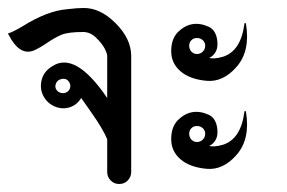

<svg xmlns="http://www.w3.org/2000/svg" viewBox="-38 -460 718 480"><path d="M129.5 -230Q136 -234 137.5 -241.5Q139 -249 134 -256Q129 -263 121.5 -263Q114 -263 108.5 -259.5Q103 -256 101 -248.5Q99 -241 103.5 -235Q108 -229 115.5 -227.5Q123 -226 129.5 -230ZM170 -440Q212 -441 251 -402Q290 -363 290 -320V-30Q290 -18 281.5 -9Q273 0 260 0Q247 0 238.5 -9Q230 -18 230 -30V-112Q219 -138 193 -175Q167 -212 165 -215Q154 -197 135.5 -191.5Q117 -186 98.5 -194Q80 -202 70.5 -220Q61 -238 66 -259.5Q71 -281 92 -294Q150 -333 230 -215V-320Q230 -326 224 -338Q218 -350 203 -365Q188 -380 170 -380Q132 -380 115.5 -373Q99 -366 80 -353Q61 -340 47 -334Q11 -319 -17 -374Q-19 -377 -16 -377Q-4 -381 18 -394Q80 -433 130 -437Q155 -440 170 -440Z M469 -139.5Q463 -145 454.5 -145Q446 -145 440.5 -139.5Q435 -134 435 -125.5Q435 -117 440.5 -111Q446 -105 454.5 -105Q463 -105 469 -111Q475 -117 475 -125.5Q475 -134 469 -139.5ZM577 -180Q588 -113 554 -73.5Q520 -34 478 -38Q436 -42 413 -62Q390 -82 390 -112Q390 -142 406 -159Q440 -193 484 -173Q503 -164 505.5 -135.5Q508 -107 485 -95Q498 -92 519 -98Q564 -112 573 -180Q573 -183 575 -182.5Q577 -182 577 -180ZM469 -359.5Q463 -365 454.5 -365Q446 -365 440.5 -359.5Q435 -354 435 -345.5Q435 -337 440.5 -331Q446 -325 454.5 -325Q463 -325 469 -331Q475 -337 475 -345.5Q475 -354 469 -359.5ZM577 -400Q588 -333 554 -293.5Q520 -254 478 -258Q436 -262 413 -282Q390 -302 390 -332Q390 -362 406 -379Q440 -413 484 -393Q503 -384 505.5 -355.5Q508 -327 485 -315Q498 -312 519 -318Q564 -332 573 -400Q573 -403 575 -402.5Q577 -402 577 -400Z"/></svg>

Font: SOV_Station
Style: Bold
Weight: 700
Version: Version 1.00